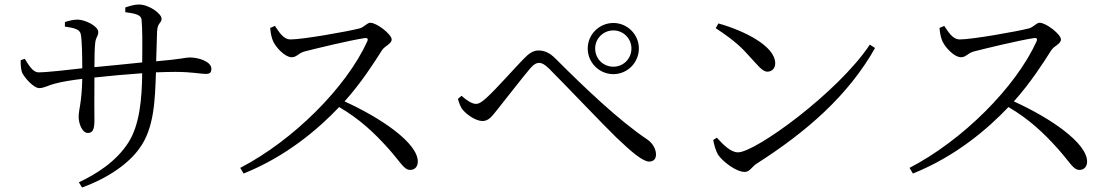

<svg xmlns="http://www.w3.org/2000/svg" viewBox="-20 -787 4970 852"><path d="M536 -733C579 -727 605 -722 608 -701C612 -662 612 -600 611 -510C545 -503 463 -495 399 -489C399 -533 400 -573 402 -591C404 -623 416 -624 416 -645C416 -672 356 -700 324 -700C307 -700 285 -695 268 -689V-669C310 -663 333 -657 338 -637C344 -613 345 -535 345 -484C285 -477 189 -466 151 -466C126 -466 108 -497 90 -526L72 -520C71 -503 73 -477 78 -465C88 -443 129 -396 154 -396C176 -396 198 -410 224 -416C254 -424 294 -431 345 -437C343 -331 329 -302 329 -268C329 -240 344 -197 370 -197C391 -197 399 -212 399 -252C399 -281 398 -363 399 -443C462 -450 539 -457 611 -462C610 -346 599 -232 550 -155C495 -69 408 -15 330 22L344 45C466 1 555 -66 599 -129C664 -217 668 -342 672 -466C703 -467 732 -468 757 -468C832 -468 869 -459 893 -459C911 -459 918 -465 918 -482C918 -513 863 -532 823 -532C801 -532 791 -525 673 -515C674 -558 676 -610 677 -647C679 -688 697 -683 697 -704C697 -726 642 -767 596 -767C578 -767 557 -761 536 -754Z M1179 -663C1181 -635 1187 -614 1193 -602C1205 -576 1245 -533 1274 -533C1298 -533 1302 -551 1333 -559C1388 -573 1527 -607 1598 -618C1609 -619 1615 -617 1610 -604C1517 -399 1281 -164 1046 -42L1061 -17C1251 -93 1393 -215 1485 -312C1575 -259 1639 -200 1706 -125C1759 -65 1773 -33 1800 -33C1823 -33 1834 -50 1834 -70C1834 -153 1670 -264 1509 -337C1582 -418 1641 -510 1675 -564C1688 -584 1718 -592 1718 -612C1718 -634 1653 -686 1623 -686C1609 -686 1597 -667 1576 -661C1521 -647 1324 -612 1269 -612C1236 -612 1217 -648 1200 -672Z M2702 -458C2764 -458 2815 -509 2815 -572C2815 -634 2764 -685 2702 -685C2639 -685 2588 -634 2588 -572C2588 -509 2639 -458 2702 -458ZM2702 -652C2746 -652 2782 -616 2782 -572C2782 -526 2746 -491 2702 -491C2657 -491 2621 -526 2621 -572C2621 -616 2657 -652 2702 -652ZM2035 -298C2056 -274 2094 -250 2121 -250C2149 -250 2163 -271 2188 -302C2225 -348 2303 -449 2334 -485C2350 -503 2361 -508 2372 -508C2385 -508 2397 -501 2416 -483C2492 -407 2654 -236 2717 -175C2784 -111 2833 -70 2861 -70C2880 -70 2891 -82 2891 -101C2891 -127 2875 -153 2851 -169C2727 -252 2574 -398 2448 -524C2419 -554 2395 -563 2369 -563C2345 -563 2325 -548 2304 -526C2270 -492 2185 -395 2139 -353C2119 -335 2106 -326 2092 -326C2075 -326 2051 -341 2028 -362L2012 -348C2018 -329 2023 -311 2035 -298Z M3156 -662C3244 -604 3273 -574 3312 -530C3340 -501 3362 -469 3385 -469C3406 -469 3420 -484 3420 -506C3420 -583 3282 -651 3168 -683ZM3255 -111C3223 -111 3191 -143 3161 -176L3145 -166C3147 -150 3156 -118 3166 -101C3186 -71 3246 -24 3285 -24C3307 -24 3318 -49 3338 -61C3557 -201 3743 -361 3863 -574L3840 -589C3698 -376 3332 -111 3255 -111Z M4149 -663C4151 -635 4157 -614 4163 -602C4175 -576 4215 -533 4244 -533C4268 -533 4272 -551 4303 -559C4358 -573 4497 -607 4568 -618C4579 -619 4585 -617 4580 -604C4487 -399 4251 -164 4016 -42L4031 -17C4221 -93 4363 -215 4455 -312C4545 -259 4609 -200 4676 -125C4729 -65 4743 -33 4770 -33C4793 -33 4804 -50 4804 -70C4804 -153 4640 -264 4479 -337C4552 -418 4611 -510 4645 -564C4658 -584 4688 -592 4688 -612C4688 -634 4623 -686 4593 -686C4579 -686 4567 -667 4546 -661C4491 -647 4294 -612 4239 -612C4206 -612 4187 -648 4170 -672Z"/></svg>

Font: Noto Serif CJK JP
Style: Regular
Weight: 400
Designer: Ryoko NISHIZUKA 西塚涼子 (kana & ideographs); Frank Grießhammer (Latin, Greek & Cyrillic); Wenlong ZHANG 张文龙 (bopomofo); San
Foundry: Adobe Systems Incorporated
Version: Version 1.000;PS 1;hotconv 16.6.53;makeotf.lib2.5.65590